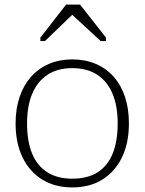

<svg xmlns="http://www.w3.org/2000/svg" viewBox="-20 -806 630 837"><path d="M542 -268Q542 -182 511.5 -119.5Q481 -57 426 -23Q371 11 295 11Q220 11 164.5 -23Q109 -57 78.5 -119.5Q48 -182 48 -268Q48 -332 65.5 -383.5Q83 -435 115.5 -471.5Q148 -508 193.5 -527.5Q239 -547 295 -547Q352 -547 397.5 -527.5Q443 -508 475.5 -471.5Q508 -435 525 -383.5Q542 -332 542 -268ZM98 -268Q98 -189 120.5 -135.5Q143 -82 187 -54.5Q231 -27 295 -27Q360 -27 404 -54Q448 -81 470.5 -135Q493 -189 493 -268Q493 -344 470.5 -397.5Q448 -451 404 -480Q360 -509 295 -509Q231 -509 187 -480Q143 -451 120.5 -397.5Q98 -344 98 -268ZM329 -786H268L156 -642V-627H176L312 -758H277L419 -627H442V-642Z"/></svg>

Font: Roboto Serif Thin
Style: Regular
Weight: 250
Designer: Greg Gazdowicz
Foundry: Commercial Type
Version: Version 1.004